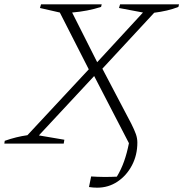

<svg xmlns="http://www.w3.org/2000/svg" viewBox="-37 -665 849 889"><path d="M-17 0 -15 -13Q39 -32 90 -39L374 -344L240 -607L148 -628L153 -645H434L431 -633Q400 -623 366.5 -616.5Q333 -610 297 -607L413 -377L625 -607L514 -628L519 -645H792L789 -633Q764 -623 736 -616.5Q708 -610 677 -606L437 -347L571 -92Q585 -64 592 -44.5Q599 -25 599 -5Q599 53 574 100.5Q549 148 507 176Q465 204 413 204Q394 204 375 201L385 152Q443 156 504 153Q524 120 537.5 82Q551 44 560 -2L399 -313L143 -38L261 -18L258 0Z"/></svg>

Font: Piazzolla ExtraLight
Style: Italic
Weight: 200
Italic angle: -11.3°
Designer: Juan Pablo del Peral
Foundry: Huerta Tipografica
Version: Version 1.330